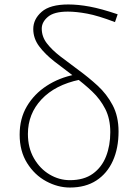

<svg xmlns="http://www.w3.org/2000/svg" viewBox="-20 -827 611 860"><path d="M293 13Q239 13 187 -15Q135 -43 101.5 -96.5Q68 -150 68 -224Q68 -296 100.5 -351Q133 -406 189 -442.5Q245 -479 316 -493L337 -470Q227 -447 166 -382Q105 -317 105 -227Q105 -165 132 -118Q159 -71 202 -45.5Q245 -20 293 -20Q356 -20 396 -49Q436 -78 455 -126.5Q474 -175 474 -235Q474 -295 451.5 -339Q429 -383 392.5 -417.5Q356 -452 314 -483Q267 -518 224.5 -551Q182 -584 155.5 -619.5Q129 -655 129 -697Q129 -741 166.5 -774Q204 -807 286 -807Q330 -807 381.5 -797.5Q433 -788 507 -763L495 -728Q419 -757 370 -766Q321 -775 284 -775Q222 -775 194.5 -751.5Q167 -728 167 -699Q167 -663 189.5 -633.5Q212 -604 249.5 -575Q287 -546 332 -513Q376 -481 417 -443.5Q458 -406 484.5 -356Q511 -306 511 -238Q511 -163 485.5 -106.5Q460 -50 411.5 -18.5Q363 13 293 13Z"/></svg>

Font: Noto Sans TC
Style: Regular
Weight: 100
Designer: Ryoko NISHIZUKA 西塚涼子 (kana, bopomofo & ideographs); Paul D. Hunt (Latin, Greek & Cyrillic); Sandoll Communications 산돌커뮤니
Foundry: Adobe
Version: Version 2.004;hotconv 1.0.118;makeotfexe 2.5.65603